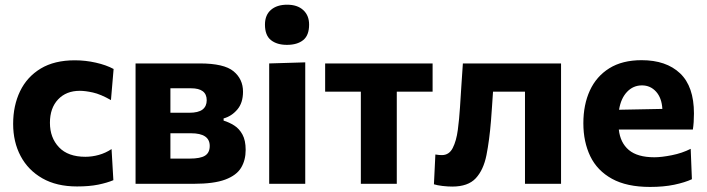

<svg xmlns="http://www.w3.org/2000/svg" viewBox="-20 -762 2930 796"><path d="M299.5 11Q214.5 11 155.5 -22.8Q96.5 -56.5 65.5 -115Q34.5 -173.5 34.5 -248.5Q34.5 -324 63.2 -383.8Q92 -443.5 148.8 -477.8Q205.5 -512 290 -512Q334.5 -512 377.5 -502.2Q420.5 -492.5 451 -476L440 -347Q397 -371.5 365.2 -378.5Q333.5 -385.5 311 -385.5Q254.5 -385.5 220.8 -349.8Q187 -314 187 -253Q187 -191 224.5 -151.5Q262 -112 334 -112Q362 -112 389.8 -119.8Q417.5 -127.5 442.5 -144L450 -15Q424 -4 387.2 3.5Q350.5 11 299.5 11Z M542 0V-499H808Q909 -499 948.2 -466.5Q987.5 -434 987.5 -382Q987.5 -335.5 963.8 -307.8Q940 -280 907 -271V-262Q930 -255 951 -241.8Q972 -228.5 985.2 -204.2Q998.5 -180 998.5 -140.5Q998.5 -98 979.5 -66.5Q960.5 -35 913.8 -17.5Q867 0 784 0ZM772 -396H686.5V-294.5H764Q802.5 -294.5 819.8 -308Q837 -321.5 837 -346.5Q837 -396 772 -396ZM686.5 -104.5H766.5Q811 -104.5 830.2 -116.8Q849.5 -129 849.5 -157Q849.5 -209.5 772 -209.5H686.5Z M1096 0V-499L1245.5 -503.5V0ZM1169.5 -576Q1128 -576 1103.2 -595.8Q1078.5 -615.5 1078.5 -660Q1078.5 -699.5 1103.2 -721Q1128 -742.5 1170.5 -742.5Q1213 -742.5 1237.2 -720.2Q1261.5 -698 1261.5 -660Q1261.5 -615.5 1237 -595.8Q1212.5 -576 1169.5 -576Z M1476 0V-382H1328V-499H1773.5V-382H1625V0Z M1855 11.5Q1836.5 11.5 1814.8 9Q1793 6.5 1779 2L1785 -121.5Q1793 -120 1800.2 -119.5Q1807.5 -119 1812 -119Q1842 -119 1857 -148.5Q1872 -178 1878 -223.2Q1884 -268.5 1887 -316.5Q1890 -363.5 1893 -410Q1896 -456.5 1899 -499H2306V0H2156.5V-382H2024Q2022 -350.5 2019.8 -319.8Q2017.5 -289 2015.5 -261Q2009 -180.5 1996.8 -119Q1984.5 -57.5 1952.5 -23Q1920.5 11.5 1855 11.5Z M2675 13Q2578.5 13 2517.2 -20.8Q2456 -54.5 2427.2 -114.2Q2398.5 -174 2398.5 -251Q2398.5 -328 2425.5 -386.8Q2452.5 -445.5 2506.2 -479Q2560 -512.5 2640 -512.5Q2742 -512.5 2799.5 -458Q2857 -403.5 2857 -291.5Q2857 -254 2852.5 -225H2545.5Q2551.5 -170 2587.2 -140Q2623 -110 2693 -110Q2722.5 -110 2765.2 -118.5Q2808 -127 2843.5 -145L2848.5 -19Q2819.5 -5.5 2775.5 3.8Q2731.5 13 2675 13ZM2641.5 -408Q2605 -408 2579.5 -381Q2554 -354 2546.5 -307L2726 -310.5Q2723.5 -356 2700 -382Q2676.5 -408 2641.5 -408Z"/></svg>

Font: Commissioner
Style: Bold
Weight: 700
Designer: Kostas Bartsokas
Foundry: Kostas Bartsokas
Version: Version 1.000; ttfautohint (v1.8.3)